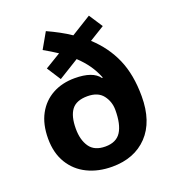

<svg xmlns="http://www.w3.org/2000/svg" viewBox="-140 -873 898 991"><g transform="rotate(-20 309.5 -377.5)"><path d="M224 -765Q259 -749 290.5 -732Q322 -715 350 -696L460 -764L509 -689L426 -638Q499 -571 536.5 -485Q574 -399 574 -280Q574 -141 502 -65.5Q430 10 308 10Q232 10 172.5 -19Q113 -48 79 -104Q45 -160 45 -239Q45 -318 75 -373Q105 -428 158 -457Q211 -486 280 -486Q330 -486 363.5 -474Q397 -462 414 -438L418 -440Q402 -480 379 -512.5Q356 -545 324 -575L212 -506L163 -582L249 -634Q232 -645 213.5 -656.5Q195 -668 175 -679ZM310 -376Q249 -376 223 -341.5Q197 -307 197 -238Q197 -177 223.5 -138.5Q250 -100 310 -100Q370 -100 396 -140.5Q422 -181 422 -260Q422 -306 395 -341Q368 -376 310 -376Z"/></g></svg>

Font: Noto Sans Sundanese
Style: Regular
Weight: 400
Designer: Monotype Design Team (Regular), Sérgio L. Martins (other weights)
Foundry: Monotype Imaging Inc.
Version: Version 2.003